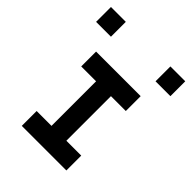

<svg xmlns="http://www.w3.org/2000/svg" viewBox="-180 -701 793 793"><g transform="rotate(45 217.0 -304.0)"><path d="M86.8 0V-86.8H173.6V-347.2H86.8V-434H347.2V-347.2H260.4V-86.8H347.2V0ZM0 -520.8V-607.6H86.8V-520.8ZM347.2 -520.8V-607.6H434V-520.8Z"/></g></svg>

Font: 8-bit Operator+ 8
Style: Regular
Weight: 400
Designer: GrandChaos9000
Version: Version 1.3.0 - August 1, 2014